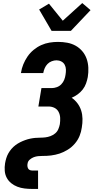

<svg xmlns="http://www.w3.org/2000/svg" viewBox="-20 -1016 640 1251"><path d="M189 215Q164 215 139.5 212Q115 209 93 200.5Q71 192 53 177.5Q35 163 24 142.5Q13 122 11 97.5Q9 73 13 48Q16 31 21 14.5Q26 -2 34.5 -17Q43 -32 54.5 -45.5Q66 -59 80.5 -70Q95 -81 111 -89Q127 -97 143.5 -103Q160 -109 176.5 -112.5Q193 -116 209.5 -117.5Q226 -119 242.5 -119Q259 -119 275.5 -121Q292 -123 308.5 -129Q325 -135 339 -146.5Q353 -158 360 -174.5Q367 -191 370 -207Q373 -228 372 -248.5Q371 -269 362 -286.5Q353 -304 335.5 -313Q318 -322 297 -322H230L250 -442H317Q333 -442 350 -448Q367 -454 379.5 -467Q392 -480 398.5 -496.5Q405 -513 407 -529Q410 -546 409.5 -563Q409 -580 401.5 -594Q394 -608 379.5 -615.5Q365 -623 348 -623Q333 -623 317 -617Q301 -611 289.5 -599Q278 -587 271.5 -572Q265 -557 262 -541V-540H116L117 -543Q121 -570 132 -597Q143 -624 159.5 -648Q176 -672 199 -691Q222 -710 248.5 -722Q275 -734 303 -738.5Q331 -743 358 -743Q389 -743 418.5 -737.5Q448 -732 473 -718Q498 -704 516.5 -682Q535 -660 544.5 -633Q554 -606 555.5 -575.5Q557 -545 552 -514Q548 -493 540.5 -472Q533 -451 519 -433Q505 -415 486.5 -401.5Q468 -388 447 -379Q469 -364 485 -342.5Q501 -321 509 -295.5Q517 -270 517.5 -242Q518 -214 513 -185Q511 -171 507.5 -157.5Q504 -144 498.5 -130.5Q493 -117 485 -104Q477 -91 467 -79.5Q457 -68 446 -58.5Q435 -49 422 -41Q409 -33 395.5 -26.5Q382 -20 368.5 -15.5Q355 -11 341 -8Q327 -5 312.5 -3Q298 -1 284 -0.5Q270 0 256 0Q242 0 228 1.5Q214 3 200.5 8Q187 13 174.5 23.5Q162 34 160 48Q158 56 158.5 64.5Q159 73 162.5 80.5Q166 88 173.5 91.5Q181 95 189 95H228V215ZM316 -815 235 -954 299 -992 389 -881 516 -996 570 -950 442 -815Z"/></svg>

Font: Iosevka Aile Heavy
Style: Italic
Weight: 900
Italic angle: -9°
Designer: Belleve Invis
Foundry: Belleve Invis
Version: Version 31.1.0; ttfautohint (v1.8.4)